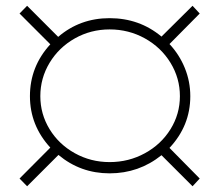

<svg xmlns="http://www.w3.org/2000/svg" viewBox="-20 -651 763 667"><path d="M641.1 -316.9Q641.1 -214.4 568.8 -137.2L673.8 -30.8L648.9 -3.9L541 -111.8Q462.4 -48.8 360.8 -48.8Q259.8 -48.8 183.1 -112.8L74.2 -3.9L47.9 -30.8L154.8 -138.2Q84 -215.3 84 -316.9Q84 -419.9 154.8 -497.1L47.9 -604L74.2 -630.9L182.1 -522.9Q257.8 -587.9 360.8 -587.9Q464.4 -587.9 541 -523.9L648.9 -630.9L673.8 -604L568.8 -498Q603 -461.4 622.1 -414.6Q641.1 -367.7 641.1 -316.9ZM120.1 -316.9Q120.1 -254.9 152.3 -202.1Q184.6 -149.4 240 -118.7Q295.4 -87.9 360.8 -87.9Q427.2 -87.9 483.4 -118.7Q539.6 -149.4 572.3 -202.1Q605 -254.9 605 -316.9Q605 -379.4 572.3 -432.9Q539.6 -486.3 483.4 -517.6Q427.2 -548.8 360.8 -548.8Q295.4 -548.8 240 -517.6Q184.6 -486.3 152.3 -432.9Q120.1 -379.4 120.1 -316.9Z"/></svg>

Font: Montserrat-Arabic ExtraLight
Style: Regular
Weight: 275
Designer: Mohamed Gaber
Foundry: Kief Type Foundry
Version: Version 5.008;PS 005.008;hotconv 1.0.88;makeotf.lib2.5.64775